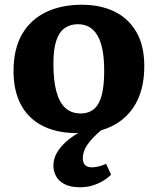

<svg xmlns="http://www.w3.org/2000/svg" viewBox="-20 -547 664 809"><path d="M318 242Q276 242 251 228.5Q226 215 215.5 194Q205 173 205 152Q205 122 219.5 97Q234 72 257.5 51Q281 30 310 13Q301 14 293.5 14Q286 14 279 13Q204 9 149 -22.5Q94 -54 65.5 -111Q37 -168 37 -247Q37 -340 72.5 -402Q108 -464 173 -495.5Q238 -527 324 -527Q403 -527 462 -498.5Q521 -470 554.5 -412.5Q588 -355 588 -268Q588 -161 540.5 -92Q493 -23 406 2Q367 35 348 63Q329 91 329 119Q329 140 339 149Q349 158 367 158Q380 158 395.5 154.5Q411 151 427 143L448 189Q433 204 413.5 215.5Q394 227 370 234.5Q346 242 318 242ZM319 -69Q355 -69 377 -88.5Q399 -108 409 -147.5Q419 -187 419 -247Q419 -301 411.5 -338.5Q404 -376 389.5 -399.5Q375 -423 354.5 -434Q334 -445 308 -445Q276 -445 252.5 -428.5Q229 -412 217 -375.5Q205 -339 205 -278Q205 -208 217.5 -161.5Q230 -115 255.5 -92Q281 -69 319 -69Z"/></svg>

Font: Literata 18pt
Style: Bold
Weight: 700
Designer: Latin by Veronika Burian and Jose Scaglione. Greek by Irene Vlachou. Cyrillic by Vera Evstafieva.
Foundry: TypeTogether
Version: Version 3.103;gftools[0.9.29]